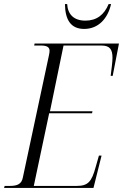

<svg xmlns="http://www.w3.org/2000/svg" viewBox="-40 -929 608 949"><path d="M376 -786C447 -786 493 -838 509 -909H497C475 -856 438 -827 382 -827C326 -827 295 -857 292 -909H281C282 -831 310 -786 376 -786ZM-20 0H422L462 -160H449L433 -104C413 -30 395 -10 338 -10H127L203 -369H415L417 -379H207L274 -704H461C503 -704 516 -685 516 -643C516 -622 511 -587 507 -554H517L548 -714H131L129 -704H162C190 -704 205 -697 205 -678C205 -672 204 -665 202 -656L73 -52C67 -20 47 -10 8 -10H-17Z"/></svg>

Font: Noto Serif Display Condensed Light
Style: Italic
Weight: 300
Width: 3
Italic angle: -12°
Designer: Monotype Design Team
Foundry: Monotype Imaging Inc.
Version: Version 2.009